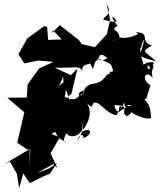

<svg xmlns="http://www.w3.org/2000/svg" viewBox="-23 -961 835 1002"><path d="M331 -456 350 -472 381 -603 347 -569 262 -608C368 -604 392 -623 408 -588C392 -645 485 -609 498 -675C508 -698 515 -721 444 -635C402 -676 466 -618 461 -596C494 -722 525 -667 562 -632C554 -701 531 -622 484 -656C514 -649 563 -625 558 -619C585 -561 535 -605 553 -574C528 -588 533 -529 455 -523C401 -507 390 -431 466 -501C391 -450 356 -462 420 -494C396 -430 398 -490 388 -457C342 -415 297 -484 286 -460C314 -434 321 -451 322 -541C244 -488 292 -500 306 -564L309 -526L344 -429ZM208 -825 119 -760 73 -678 104 -630 176 -645 256 -638 181 -604 121 -520 117 -452 15 -451 104 -375 67 -216 118 -181 135 -182 132 -94V-183L-3 -103L28 -118L65 -55L77 21L98 -56L133 -5L198 -38L238 -55L275 -110L231 -81L170 -58L256 -105L277 -83L241 -161L289 -244L248 -261C261 -285 289 -254 272 -276C256 -255 319 -209 339 -222C273 -203 346 -292 322 -269C343 -224 435 -264 399 -328C433 -277 372 -230 379 -217C392 -295 444 -231 386 -240C453 -231 474 -312 400 -271C458 -337 461 -411 406 -444C470 -387 449 -403 467 -426C505 -428 525 -373 584 -359C609 -405 586 -353 574 -412C668 -413 598 -376 639 -355C690 -379 645 -413 636 -412C705 -416 637 -414 596 -374C603 -449 610 -365 625 -428C621 -378 743 -329 765 -346C765 -443 712 -439 739 -446C745 -453 762 -522 763 -515C707 -550 740 -600 773 -554C771 -587 763 -570 780 -620C722 -569 764 -639 739 -634C781 -577 766 -615 781 -635C709 -648 690 -565 730 -589C731 -658 683 -678 731 -758C703 -625 688 -699 725 -730C679 -664 701 -670 792 -640C734 -697 707 -688 770 -723C701 -744 769 -792 683 -793C715 -790 682 -723 705 -787C630 -747 590 -770 611 -768C560 -726 556 -776 596 -734C622 -813 538 -797 591 -826C548 -881 562 -886 586 -850C575 -840 523 -858 516 -858C521 -880 567 -883 533 -941L552 -858L535 -783L472 -715L404 -731L389 -752L291 -828L295 -835L248 -789L253 -804L299 -755L228 -753L223 -821Z"/></svg>

Font: Hussar Lance
Style: ExBdObl
Weight: 700
Foundry: Cannot Into Space Fonts, PlusOne Fonts
Version: Version 2.270